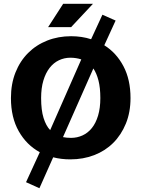

<svg xmlns="http://www.w3.org/2000/svg" viewBox="-20 -834 750 1018"><path d="M357 -690H235L315 -814H473ZM523 -756 593 -725 533 -594Q597 -554 634.5 -483Q672 -412 672 -314Q672 -239 647.5 -179Q623 -119 580.5 -76.5Q538 -34 479.5 -11.5Q421 11 353 11Q304 11 262 0L189 164L118 132L191 -27Q121 -65 79.5 -138Q38 -211 38 -314Q38 -389 62 -449.5Q86 -510 129 -553Q172 -596 230.5 -619Q289 -642 357 -642Q385 -642 412 -638Q439 -634 463 -626ZM198 -314Q198 -250 211 -208.5Q224 -167 246 -144L411 -519Q384 -528 353 -528Q321 -528 292.5 -514.5Q264 -501 243 -474Q222 -447 210 -407Q198 -367 198 -314ZM357 -103Q389 -103 417.5 -116Q446 -129 467 -155Q488 -181 500 -221Q512 -261 512 -314Q512 -369 502 -407.5Q492 -446 475 -471L314 -107Q333 -103 357 -103Z"/></svg>

Font: Mukta Vaani ExtraBold
Style: Regular
Weight: 800
Designer: Noopur Datye, Girish Dalvi, Yashodeep Gholap, Pallavi Karambelkar
Foundry: Ek Type
Version: Version 2.538;PS 1.000;hotconv 16.6.51;makeotf.lib2.5.65220;